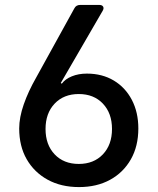

<svg xmlns="http://www.w3.org/2000/svg" viewBox="-20 -750 640 780"><path d="M301 10Q228 10 173.5 -20Q119 -50 88.5 -103Q58 -156 58 -228Q58 -273 76.5 -326Q95 -379 127 -435L282 -716Q289 -730 306 -730H383Q395 -730 399 -723Q403 -716 397 -706L227 -413L231 -410Q245 -429 272 -440Q299 -451 333 -451Q395 -451 442 -423Q489 -395 515.5 -344.5Q542 -294 542 -228Q542 -156 511.5 -102.5Q481 -49 427 -19.5Q373 10 301 10ZM300 -84Q361 -84 398 -123Q435 -162 435 -226Q435 -290 398 -329Q361 -368 300 -368Q239 -368 202 -329Q165 -290 165 -226Q165 -162 202 -123Q239 -84 300 -84Z"/></svg>

Font: Pitagon Sans Mono SemiBold
Style: Regular
Weight: 600
Monospace: yes
Designer: Travis Tran
Foundry: Pitagon
Version: Version 1.001; ttfautohint (v1.8.4.7-5d5b);gftools[0.9.26]